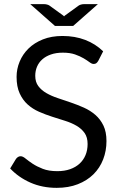

<svg xmlns="http://www.w3.org/2000/svg" viewBox="-20 -898 570 926"><path d="M454 -604.5Q449.5 -597 444.5 -593.2Q439.5 -589.5 431.5 -589.5Q423 -589.5 411.8 -598Q400.5 -606.5 383.2 -616.8Q366 -627 341.8 -635.5Q317.5 -644 283 -644Q250.5 -644 225.5 -635.2Q200.5 -626.5 183.8 -611.5Q167 -596.5 158.5 -576.2Q150 -556 150 -532.5Q150 -502.5 164.8 -482.8Q179.5 -463 203.8 -449Q228 -435 258.8 -424.8Q289.5 -414.5 321.8 -403.5Q354 -392.5 384.8 -378.8Q415.5 -365 439.8 -344Q464 -323 478.8 -292.5Q493.5 -262 493.5 -217.5Q493.5 -170.5 477.5 -129.2Q461.5 -88 430.8 -57.5Q400 -27 355.2 -9.5Q310.5 8 253.5 8Q184 8 126.8 -17.2Q69.5 -42.5 29 -85.5L57 -131.5Q61 -137 66.8 -140.8Q72.5 -144.5 79.5 -144.5Q90 -144.5 103.5 -133.2Q117 -122 137.2 -108.5Q157.5 -95 186.2 -83.8Q215 -72.5 256.5 -72.5Q291 -72.5 318 -82Q345 -91.5 363.8 -108.8Q382.5 -126 392.5 -150Q402.5 -174 402.5 -203.5Q402.5 -236 387.8 -256.8Q373 -277.5 349 -291.5Q325 -305.5 294.2 -315.2Q263.5 -325 231.2 -335.2Q199 -345.5 168.2 -359Q137.5 -372.5 113.5 -394Q89.5 -415.5 74.8 -447.8Q60 -480 60 -527.5Q60 -565.5 74.8 -601Q89.5 -636.5 117.5 -664Q145.5 -691.5 186.8 -708Q228 -724.5 281.5 -724.5Q341.5 -724.5 391 -705.5Q440.5 -686.5 477.5 -650.5ZM333 -773H245L126 -878H193.5Q199.5 -878 206.5 -876.2Q213.5 -874.5 218 -871.5L283 -824.5Q284.5 -823.5 286.2 -822Q288 -820.5 289 -819Q290 -820.5 291.8 -822Q293.5 -823.5 295 -824.5L360 -871.5Q364.5 -874.5 371.5 -876.2Q378.5 -878 384.5 -878H452Z"/></svg>

Font: Lato TR
Style: Regular
Weight: 400
Designer: Lukasz Dziedzic
Foundry: tyPoland Lukasz Dziedzic
Version: Version 1.104 2013